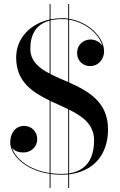

<svg xmlns="http://www.w3.org/2000/svg" viewBox="-20 -850 594 950"><path d="M225.5 -830V-753.5C132.5 -732.5 60 -664 60 -565C60 -447 139 -394 225.5 -352.5V6C120 -10 56.5 -67.5 39.5 -118.5C51.5 -102.5 74 -95.5 96.5 -95.5C130.5 -95.5 164 -121 164 -161C164 -205 130.5 -227 100 -227C56 -227 30.5 -191 30.5 -145C30.5 -88 98 -9 225.5 10V80H230V11C247.5 13 265.5 14.5 285 14.5C296 14.5 307 14 317.5 13V80H322V12.5C441.5 -1.5 514.5 -83 514.5 -210C514.5 -345 418.5 -398.5 322 -442V-752.5C402 -739.5 471 -683 487 -622C475.5 -642 452 -654.5 427.5 -654.5C393.5 -654.5 361.5 -629 361.5 -589C361.5 -545 394.5 -523 425 -523C469 -523 495 -559 495 -595.5C495 -668 415.5 -742 322 -757V-830H317.5V-758C307.5 -759 297.5 -760 287 -760C267.5 -760 248.5 -758 230 -754.5V-830ZM287 -755.5C297.5 -755.5 307.5 -755 317.5 -753.5V-444C287.5 -457 257 -469.5 230 -483.5V-749.5C247 -753.5 266 -755.5 287 -755.5ZM130 -609.5C130 -676 156.5 -729.5 225.5 -748V-486C170.5 -514.5 130 -549.5 130 -609.5ZM284.5 10.5C265.5 10.5 247.5 9 230 6.5V-350C259.5 -336.5 289.5 -323.5 317.5 -309.5V8.5C307.5 9.5 296.5 10.5 284.5 10.5ZM445.5 -155.5C445.5 -68.5 410 -5.5 322 7.5V-307.5C390.5 -273.5 445.5 -233 445.5 -155.5Z"/></svg>

Font: Bodoni* 36pt
Style: Regular
Weight: 400
Version: Version 2.3